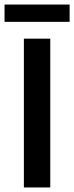

<svg xmlns="http://www.w3.org/2000/svg" viewBox="-22 -824 326 844"><path d="M83 0V-654H199V0ZM-2 -728V-804H284V-728Z"/></svg>

Font: Processing Sans Pro Semibold
Style: Regular
Weight: 600
Designer: Paul D. Hunt
Foundry: Adobe Systems Incorporated
Version: Version 2.020;PS 2.000;hotconv 1.0.86;makeotf.lib2.5.63406